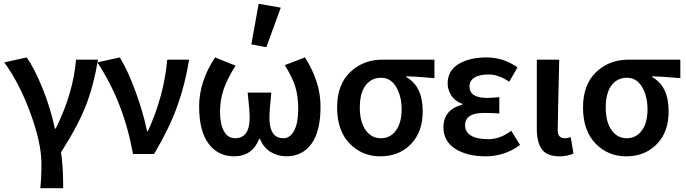

<svg xmlns="http://www.w3.org/2000/svg" viewBox="-20 -802 3575 1000"><path d="M195.8 48.8Q195.3 -58.6 137.7 -214.8Q80.1 -371.1 2 -477.1L119.1 -502.9Q160.2 -444.8 201.7 -341.8Q243.2 -238.8 266.1 -131.8H270Q361.8 -316.9 376 -491.2H490.2Q469.2 -361.3 428.7 -255.9Q388.2 -150.4 297.9 -8.8Q309.1 64.5 309.1 178.2H189.9Q195.8 126.5 195.8 48.8Z M672.9 0Q623 -272.9 486.8 -477.1L604 -502.9Q647 -432.6 687 -322.3Q727.1 -211.9 746.1 -118.2H750Q834 -301.3 851.1 -491.2H964.8Q943.8 -360.4 902.3 -246.1Q860.8 -131.8 782.7 0Z M1289.1 -570.8 1327.1 -782.2 1442.4 -762.2 1367.2 -556.2ZM1198.2 12.2Q1115.2 11.7 1066.4 -53.7Q1017.1 -119.1 1017.1 -248Q1017.1 -377 1100.1 -502.9L1207 -460Q1166 -396 1146 -340.3Q1126 -284.2 1126 -219.7Q1126 -155.3 1146.5 -118.7Q1167 -82 1204.1 -82Q1280.3 -82 1280.3 -189Q1280.3 -228 1270 -319.8H1393.1Q1383.3 -228 1383.3 -189Q1383.3 -82 1456.1 -82Q1491.2 -82 1512.2 -122.1Q1533.2 -162.1 1533.2 -232.4Q1533.2 -302.7 1517.6 -351.6Q1502 -400.4 1463.4 -462.9L1568.4 -502.9Q1649.4 -376 1649.4 -248Q1649.9 -120.1 1603 -54.2Q1556.2 11.7 1471.2 12.2Q1426.3 11.7 1389.2 -10.7Q1352.1 -33.2 1334 -79.1H1330.1Q1294.4 12.2 1198.2 12.2Z M1963.9 -82Q2012.7 -82 2042.5 -122.6Q2071.8 -163.1 2071.8 -232.4Q2071.8 -301.8 2043 -349.6Q2014.2 -397.5 1964.4 -397Q1914.6 -397 1884.3 -357.4Q1854 -317.4 1854 -242.2Q1854 -167 1884.3 -124.5Q1914.6 -82 1963.9 -82ZM2181.6 -223.1Q2182.1 -115.2 2120.6 -51.8Q2059.1 11.7 1962.4 12.2Q1865.7 12.7 1800.8 -54.7Q1735.8 -122.1 1735.8 -241.7Q1735.8 -361.3 1803.2 -425.8Q1870.6 -490.2 1967.8 -491.2H2242.7V-395Q2142.6 -403.8 2095.7 -404.8V-400.9Q2181.6 -353 2181.6 -223.1Z M2289.6 -138.2Q2289.6 -231 2387.7 -256.8V-261.2Q2351.6 -273.4 2331.5 -303.2Q2311.5 -333 2311.5 -367.2Q2311.5 -434.1 2368.4 -468.5Q2425.3 -502.9 2513.4 -502.9Q2601.6 -502.9 2675.3 -451.2L2632.3 -376Q2577.1 -414.1 2526.4 -414.1Q2475.6 -414.1 2450.4 -397.5Q2425.3 -380.9 2425.3 -352.1Q2425.3 -292 2515.6 -292Q2532.7 -292 2580.6 -295.9V-210.9Q2538.6 -213.9 2500.5 -213.9Q2402.3 -213.9 2402.3 -148.9Q2402.3 -114.7 2432.9 -95.9Q2463.4 -77.1 2524.4 -77.1Q2585.4 -77.1 2642.6 -121.1L2688.5 -46.9Q2608.4 12.2 2510.3 12.2Q2412.1 12.2 2350.8 -27.3Q2289.6 -66.9 2289.6 -138.2Z M2893.6 12.2Q2829.6 12.2 2802.7 -23.9Q2775.9 -60.1 2775.9 -128.9V-491.2H2892.6Q2884.8 -163.1 2884.8 -122.6Q2884.8 -82 2921.9 -82Q2937 -82 2952.6 -87.9L2966.8 -2Q2934.6 12.2 2893.6 12.2Z M3244.6 -82Q3293.5 -82 3323.2 -122.6Q3352.5 -163.1 3352.5 -232.4Q3352.5 -301.8 3323.7 -349.6Q3294.9 -397.5 3245.1 -397Q3195.3 -397 3165 -357.4Q3134.8 -317.4 3134.8 -242.2Q3134.8 -167 3165 -124.5Q3195.3 -82 3244.6 -82ZM3462.4 -223.1Q3462.9 -115.2 3401.4 -51.8Q3339.8 11.7 3243.2 12.2Q3146.5 12.7 3081.5 -54.7Q3016.6 -122.1 3016.6 -241.7Q3016.6 -361.3 3084 -425.8Q3151.4 -490.2 3248.5 -491.2H3523.4V-395Q3423.3 -403.8 3376.5 -404.8V-400.9Q3462.4 -353 3462.4 -223.1Z"/></svg>

Font: SourceSansPro-Semibold
Style: Regular
Weight: 600
Designer: Paul D. Hunt
Foundry: Adobe Systems Incorporated
Version: Version 2.020;PS 2.0;hotconv 1.0.86;makeotf.lib2.5.63406